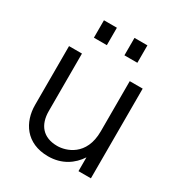

<svg xmlns="http://www.w3.org/2000/svg" viewBox="-173 -836 898 964"><g transform="rotate(30 275.5 -354.0)"><path d="M137 -187V-520H62V-179C62 -81 118 12 247 12C327 12 383 -28 417 -80V0H489V-520H414V-229C414 -86 310 -56 261 -56C178 -56 137 -107 137 -187ZM149 -619H224V-720H149ZM326 -619H401V-720H326Z"/></g></svg>

Font: Aspekta 350
Style: Regular
Weight: 350
Designer: Ivo Dolenc
Version: Version 2.000